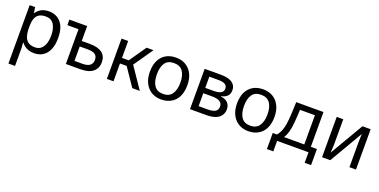

<svg xmlns="http://www.w3.org/2000/svg" viewBox="-18 -1352 4739 2398"><g transform="rotate(20 2351.0 -153.0)"><path d="M85 240V-536H157L169 -463H173Q189 -486 211.5 -505Q234 -524 265.5 -535Q297 -546 340 -546Q439 -546 499.5 -477Q560 -408 560 -269Q560 -178 532.5 -115.5Q505 -53 455.5 -21.5Q406 10 339 10Q298 10 266 -1Q234 -12 211.5 -29.5Q189 -47 173 -68H167Q169 -51 171 -25Q173 1 173 20V240ZM326 -63Q374 -63 405.5 -90Q437 -117 452.5 -163.5Q468 -210 468 -270Q468 -362 433 -417Q398 -472 324 -472Q270 -472 236.5 -451.5Q203 -431 188 -390Q173 -349 173 -286V-269Q173 -203 187 -157Q201 -111 234.5 -87Q268 -63 326 -63Z M761 0V-462H613V-536H849V-338H955Q1065 -338 1120.5 -296.5Q1176 -255 1176 -173Q1176 -91 1119.5 -45.5Q1063 0 955 0ZM849 -73H955Q1021 -73 1053 -98Q1085 -123 1085 -173Q1085 -220 1054 -242.5Q1023 -265 955 -265H849Z M1644 0 1461 -269 1460 -277 1639 -536H1731L1534 -252L1530 -314L1744 0ZM1306 0V-536H1394V0ZM1388 -237V-311H1492V-237Z M2027 10Q1974 10 1929 -8.5Q1884 -27 1850.5 -63Q1817 -99 1798.5 -150.5Q1780 -202 1780 -269Q1780 -358 1810.5 -419.5Q1841 -481 1897 -513.5Q1953 -546 2030 -546Q2103 -546 2158.5 -513.5Q2214 -481 2246 -419Q2278 -357 2278 -268Q2278 -202 2260.5 -150Q2243 -98 2210 -62.5Q2177 -27 2130.5 -8.5Q2084 10 2027 10ZM2029 -63Q2109 -63 2147 -118.5Q2185 -174 2185 -268Q2185 -364 2147 -418.5Q2109 -473 2028 -473Q1947 -473 1910 -419Q1873 -365 1873 -269Q1873 -174 1910.5 -118.5Q1948 -63 2029 -63Z M2411 0V-536H2626Q2692 -536 2737 -520.5Q2782 -505 2805 -475Q2828 -445 2828 -401Q2828 -354 2801 -325Q2774 -296 2720 -285V-281Q2782 -273 2813.5 -240Q2845 -207 2845 -154Q2845 -111 2823 -76Q2801 -41 2753 -20.5Q2705 0 2627 0ZM2499 -72H2617Q2687 -72 2720 -92.5Q2753 -113 2753 -157Q2753 -201 2719.5 -222.5Q2686 -244 2615 -244H2499ZM2499 -315H2605Q2674 -315 2706 -333Q2738 -351 2738 -390Q2738 -428 2709.5 -446Q2681 -464 2621 -464H2499Z M3185 10Q3132 10 3087 -8.5Q3042 -27 3008.5 -63Q2975 -99 2956.5 -150.5Q2938 -202 2938 -269Q2938 -358 2968.5 -419.5Q2999 -481 3055 -513.5Q3111 -546 3188 -546Q3261 -546 3316.5 -513.5Q3372 -481 3404 -419Q3436 -357 3436 -268Q3436 -202 3418.5 -150Q3401 -98 3368 -62.5Q3335 -27 3288.5 -8.5Q3242 10 3185 10ZM3187 -63Q3267 -63 3305 -118.5Q3343 -174 3343 -268Q3343 -364 3305 -418.5Q3267 -473 3186 -473Q3105 -473 3068 -419Q3031 -365 3031 -269Q3031 -174 3068.5 -118.5Q3106 -63 3187 -63Z M3484 140V-74H3540Q3563 -102 3577.5 -133Q3592 -164 3601 -201.5Q3610 -239 3614 -286Q3616 -304 3617.5 -322.5Q3619 -341 3620.5 -367.5Q3622 -394 3624 -434.5Q3626 -475 3628 -536H3990V-74H4071V140H3986V0H3569V140ZM3635 -74H3903V-462H3705Q3704 -431 3702 -401Q3700 -371 3698 -343.5Q3696 -316 3694 -291Q3688 -217 3673.5 -165Q3659 -113 3635 -74Z M4166 0V-536H4253V-209Q4253 -197 4252 -174Q4251 -151 4249.5 -128.5Q4248 -106 4247 -92H4248L4508 -536H4617V0H4530V-316Q4530 -332 4530.5 -356.5Q4531 -381 4532 -404.5Q4533 -428 4534 -441H4533L4275 0Z"/></g></svg>

Font: Noto Sans Ambassadori
Style: Regular
Weight: 400
Designer: Monotype Design Team
Foundry: Monotype Imaging Inc.
Version: Version 2.013